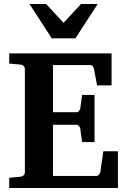

<svg xmlns="http://www.w3.org/2000/svg" viewBox="-20 -937 638 957"><path d="M567.9 0H25.9V-50.8L81.1 -56.2Q90.8 -57.1 97.4 -63Q104 -68.8 104 -78.1V-592.8Q104 -602.1 97.4 -608.2Q90.8 -614.3 81.1 -615.2L25.9 -620.1V-670.9H536.1V-511.2H463.9L448.2 -594.2Q446.8 -602.1 441.7 -607.4Q436.5 -612.8 430.2 -612.8H244.1V-377.9H362.8Q368.7 -377.9 373.8 -384Q378.9 -390.1 379.9 -396L389.2 -463.9H451.2V-229H389.2L379.9 -296.9Q378.9 -302.7 373.8 -308.8Q368.7 -314.9 362.8 -314.9H244.1V-60.1H461.9Q467.3 -60.1 473.1 -66.9Q479 -73.7 480 -79.1L495.1 -183.1H567.9ZM466.8 -917 356 -746.1H237.8L127 -917H210L296.9 -823.2L383.8 -917Z"/></svg>

Font: Veleka
Style: Bold
Weight: 700
Designer: Stefan Peev, Context Ltd, 2016; SIL International, 1997-2014.
Foundry: Stefan Peev, Context Ltd, 2016
Version: Version 1.000